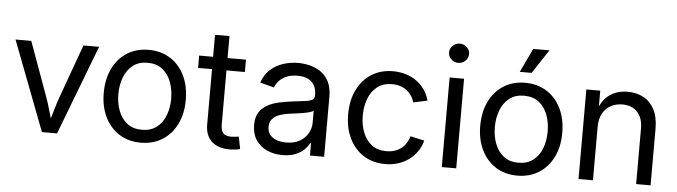

<svg xmlns="http://www.w3.org/2000/svg" viewBox="-47 -946 4061 1151"><g transform="rotate(5 1983.0 -370.5)"><path d="M230 0 23.9 -539.1H118.7L233.9 -221.2Q251.5 -173.8 264.2 -126.7Q276.9 -79.6 290.5 -35.2H261.2Q274.9 -79.6 287.8 -126.7Q300.8 -173.8 317.9 -221.2L432.6 -539.1H526.9L320.8 0Z M825.2 11.7Q751.5 11.7 696 -23.2Q640.6 -58.1 609.6 -121.1Q578.6 -184.1 578.6 -266.6Q578.6 -350.6 609.6 -413.8Q640.6 -477.1 696 -512Q751.5 -546.9 825.2 -546.9Q898.9 -546.9 954.6 -512Q1010.3 -477.1 1041.3 -413.8Q1072.3 -350.6 1072.3 -266.6Q1072.3 -184.1 1041.3 -121.1Q1010.3 -58.1 954.6 -23.2Q898.9 11.7 825.2 11.7ZM825.2 -65.9Q878.9 -65.9 914.3 -93.3Q949.7 -120.6 967 -166.3Q984.4 -211.9 984.4 -266.6Q984.4 -321.8 967 -367.9Q949.7 -414.1 914.3 -441.7Q878.9 -469.2 825.2 -469.2Q772 -469.2 736.8 -441.7Q701.7 -414.1 684.1 -368.2Q666.5 -322.3 666.5 -266.6Q666.5 -211.9 684.1 -166.3Q701.7 -120.6 736.6 -93.3Q771.5 -65.9 825.2 -65.9Z M1410.6 -539.1V-464.8H1128.9V-539.1ZM1212.9 -671.4H1299.8V-137.7Q1299.8 -103 1314.2 -87.2Q1328.6 -71.3 1362.8 -71.3Q1371.6 -71.3 1384.5 -72.8Q1397.5 -74.2 1408.2 -75.7L1422.4 -2.4Q1408.7 1.5 1391.8 3.4Q1375 5.4 1358.9 5.4Q1289.1 5.4 1251 -30.3Q1212.9 -65.9 1212.9 -130.9Z M1677.7 11.7Q1626 11.7 1584.2 -7.3Q1542.5 -26.4 1517.8 -63.5Q1493.2 -100.6 1493.2 -153.8Q1493.2 -200.2 1511.5 -229Q1529.8 -257.8 1560.3 -274.7Q1590.8 -291.5 1628.2 -299.8Q1665.5 -308.1 1703.6 -313Q1752.9 -319.3 1783 -322.8Q1813 -326.2 1827.4 -334.2Q1841.8 -342.3 1841.8 -362.3V-365.7Q1841.8 -398.4 1828.9 -421.9Q1815.9 -445.3 1790.5 -457.8Q1765.1 -470.2 1727.5 -470.2Q1689 -470.2 1661.4 -458.3Q1633.8 -446.3 1616.5 -427.5Q1599.1 -408.7 1592.3 -387.7L1507.8 -409.7Q1524.4 -459 1558.1 -489Q1591.8 -519 1635.5 -533Q1679.2 -546.9 1725.6 -546.9Q1756.8 -546.9 1792 -538.8Q1827.1 -530.8 1858.2 -510.7Q1889.2 -490.7 1908.7 -453.9Q1928.2 -417 1928.2 -358.9V0H1842.8V-74.2H1837.9Q1828.6 -55.2 1808.6 -35.2Q1788.6 -15.1 1756.3 -1.7Q1724.1 11.7 1677.7 11.7ZM1691.9 -65.4Q1741.2 -65.4 1774.4 -84.2Q1807.6 -103 1824.7 -133.3Q1841.8 -163.6 1841.8 -196.8V-270Q1836.4 -264.2 1819.6 -259.3Q1802.7 -254.4 1780.5 -250.5Q1758.3 -246.6 1736.6 -243.9Q1714.8 -241.2 1699.7 -239.3Q1668.5 -235.4 1641.1 -225.8Q1613.8 -216.3 1597.2 -198.2Q1580.6 -180.2 1580.6 -149.4Q1580.6 -122.1 1595 -103.3Q1609.4 -84.5 1634.3 -75Q1659.2 -65.4 1691.9 -65.4Z M2295.9 11.7Q2222.2 11.7 2166.7 -23.2Q2111.3 -58.1 2080.3 -121.1Q2049.3 -184.1 2049.3 -266.6Q2049.3 -350.6 2080.3 -413.8Q2111.3 -477.1 2166.7 -512Q2222.2 -546.9 2295.9 -546.9Q2336.4 -546.9 2372.1 -536.1Q2407.7 -525.4 2436.5 -504.9Q2465.3 -484.4 2485.8 -455.3Q2506.3 -426.3 2516.1 -389.6L2431.6 -371.1Q2426.3 -392.6 2414.3 -410.4Q2402.3 -428.2 2385.3 -441.4Q2368.2 -454.6 2345.7 -461.9Q2323.2 -469.2 2295.9 -469.2Q2242.7 -469.2 2207.5 -441.7Q2172.4 -414.1 2154.8 -368.2Q2137.2 -322.3 2137.2 -266.6Q2137.2 -211.9 2154.8 -166.3Q2172.4 -120.6 2207.3 -93.3Q2242.2 -65.9 2295.9 -65.9Q2323.2 -65.9 2345.9 -73.2Q2368.7 -80.6 2386.2 -94.2Q2403.8 -107.9 2415.5 -126.7Q2427.2 -145.5 2433.1 -167.5L2517.6 -148.9Q2507.8 -111.8 2487.3 -82.5Q2466.8 -53.2 2437.7 -32Q2408.7 -10.7 2372.6 0.5Q2336.4 11.7 2295.9 11.7Z M2636.2 0V-539.1H2723.1V0ZM2679.7 -630.9Q2655.3 -630.9 2637.5 -647.9Q2619.6 -665 2619.6 -689Q2619.6 -712.9 2637.5 -729.7Q2655.3 -746.6 2679.7 -746.6Q2704.6 -746.6 2722.4 -729.7Q2740.2 -712.9 2740.2 -689Q2740.2 -665 2722.4 -647.9Q2704.6 -630.9 2679.7 -630.9Z M3090.8 11.7Q3017.1 11.7 2961.7 -23.2Q2906.2 -58.1 2875.2 -121.1Q2844.2 -184.1 2844.2 -266.6Q2844.2 -350.6 2875.2 -413.8Q2906.2 -477.1 2961.7 -512Q3017.1 -546.9 3090.8 -546.9Q3164.6 -546.9 3220.2 -512Q3275.9 -477.1 3306.9 -413.8Q3337.9 -350.6 3337.9 -266.6Q3337.9 -184.1 3306.9 -121.1Q3275.9 -58.1 3220.2 -23.2Q3164.6 11.7 3090.8 11.7ZM3090.8 -65.9Q3144.5 -65.9 3179.9 -93.3Q3215.3 -120.6 3232.7 -166.3Q3250 -211.9 3250 -266.6Q3250 -321.8 3232.7 -367.9Q3215.3 -414.1 3179.9 -441.7Q3144.5 -469.2 3090.8 -469.2Q3037.6 -469.2 3002.4 -441.7Q2967.3 -414.1 2949.7 -368.2Q2932.1 -322.3 2932.1 -266.6Q2932.1 -211.9 2949.7 -166.3Q2967.3 -120.6 3002.2 -93.3Q3037.1 -65.9 3090.8 -65.9ZM3052.2 -609.4 3120.6 -753.4H3218.3L3123.5 -609.4Z M3545.9 -321.3V0H3459V-539.1H3542.5L3543 -408.7H3528.3Q3553.2 -482.9 3599.1 -514.9Q3645 -546.9 3707 -546.9Q3761.7 -546.9 3803.5 -524.2Q3845.2 -501.5 3868.9 -455.8Q3892.6 -410.2 3892.6 -340.8V0H3805.7V-334Q3805.7 -397.5 3772.9 -432.9Q3740.2 -468.3 3683.1 -468.3Q3644 -468.3 3613 -451.7Q3582 -435.1 3564 -402.3Q3545.9 -369.6 3545.9 -321.3Z"/></g></svg>

Font: Inter 18pt
Style: Regular
Weight: 400
Designer: Rasmus Andersson
Foundry: rsms
Version: Version 4.001;git-66647c0bb